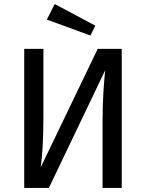

<svg xmlns="http://www.w3.org/2000/svg" viewBox="-20 -931 723 951"><path d="M583 -689H464L182 -103C189 -162 195 -229 195 -353V-689H100V0H222L501 -583C496 -533 488 -444 488 -336V0H583ZM251 -911 212 -834 428 -755 452 -804Z"/></svg>

Font: Fira Math
Style: Regular
Weight: 400
Designer: Xiangdong Zeng
Foundry: Xiangdong Zeng
Version: Version 0.3.4